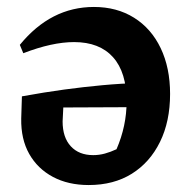

<svg xmlns="http://www.w3.org/2000/svg" viewBox="-20 -522 535 552"><path d="M250 -502Q316 -502 365.5 -471Q415 -440 442 -383.5Q469 -327 469 -252Q469 -173 440 -114Q411 -55 359 -22.5Q307 10 235 10Q176 10 132 -13.5Q88 -37 64 -79.5Q40 -122 41 -181L43 -245Q109 -257 164.5 -264.5Q220 -272 274 -277Q328 -282 389 -284L388 -214L162 -213L160 -173Q160 -127 183.5 -101.5Q207 -76 248 -76Q265 -76 281.5 -80.5Q298 -85 315 -93Q344 -160 344 -230Q344 -314 305 -357.5Q266 -401 193 -401Q130 -401 47 -369L37 -393Q126 -502 250 -502Z"/></svg>

Font: Piazzolla 24pt
Style: Bold
Weight: 700
Designer: Juan Pablo del Peral
Foundry: Huerta Tipografica
Version: Version 2.005